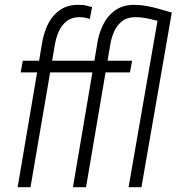

<svg xmlns="http://www.w3.org/2000/svg" viewBox="-20 -782 738 802"><path d="M107.4 0H53.7L154.3 -593.3Q160.2 -637.2 178 -676Q195.8 -714.8 228.5 -738.8Q261.2 -762.7 310.5 -761.7Q324.2 -762.2 337.9 -759.3Q351.6 -756.3 364.7 -752.4L355 -702.6Q344.7 -706.5 333.7 -708.5Q322.8 -710.4 311 -710.4Q278.8 -710 257.6 -692.9Q236.3 -675.8 224.9 -648.9Q213.4 -622.1 209 -593.8ZM320.3 -528.3 311 -479.5H66.4L75.2 -528.3ZM339.4 0H284.7L385.3 -593.8Q391.1 -638.2 409.7 -676.8Q428.2 -715.3 461.4 -739Q494.6 -762.7 544.4 -761.7Q570.3 -761.2 595.9 -756.3Q621.6 -751.5 647 -744.1Q672.4 -736.8 697.3 -729.5L665 -688.5Q636.2 -695.8 605.7 -702.9Q575.2 -710 544.4 -710.4Q510.7 -710 489.5 -693.1Q468.3 -676.3 456.5 -649.7Q444.8 -623 440.4 -594.2ZM517.1 0 644 -730.5H697.8L570.8 0ZM531.7 -528.3 522.9 -479.5H297.4L306.2 -528.3Z"/></svg>

Font: Roboto Condensed Light
Style: Italic
Weight: 300
Italic angle: -12°
Designer: Christian Robertson
Foundry: Google
Version: Version 3.0; 2020